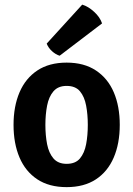

<svg xmlns="http://www.w3.org/2000/svg" viewBox="-20 -774 561 808"><path d="M484 -248.5Q484 -170 458.5 -110.8Q433 -51.5 383.2 -19Q333.5 13.5 260.5 13.5Q186.5 13.5 136.8 -19.5Q87 -52.5 62 -111.5Q37 -170.5 37 -248.5Q37 -326.5 62.2 -385.5Q87.5 -444.5 137.2 -477.5Q187 -510.5 260.5 -510.5Q334 -510.5 384 -477.2Q434 -444 459 -385.2Q484 -326.5 484 -248.5ZM171 -248.5Q171 -204.5 178.2 -167.2Q185.5 -130 205 -107.2Q224.5 -84.5 260.5 -84.5Q297.5 -84.5 316.5 -107.2Q335.5 -130 342.5 -167.2Q349.5 -204.5 349.5 -248.5Q349.5 -292 342.5 -329.5Q335.5 -367 316.5 -389.8Q297.5 -412.5 260.5 -412.5Q224.5 -412.5 205 -389.8Q185.5 -367 178.2 -329.5Q171 -292 171 -248.5ZM326 -754.5Q351.5 -747 376.2 -724.2Q401 -701.5 409.5 -675.5L231 -539.5Q214.5 -544.5 199 -558.5Q183.5 -572.5 176.5 -590.5Z"/></svg>

Font: Signika Light SemiBold
Style: Regular
Weight: 600
Version: Version 2.003;gftools[0.9.32]